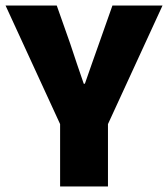

<svg xmlns="http://www.w3.org/2000/svg" viewBox="-30 -670 604 690"><path d="M186 0V-224L-10 -650H174L222 -514Q234 -477 246 -442Q258 -407 271 -369H275Q288 -407 300.5 -442Q313 -477 326 -514L374 -650H554L358 -224V0Z"/></svg>

Font: Mada Black
Style: Regular
Weight: 900
Designer: Khaled Hosny
Version: Version 1.5